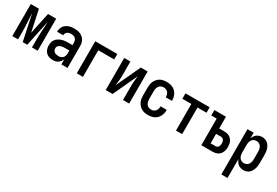

<svg xmlns="http://www.w3.org/2000/svg" viewBox="55 -1506 3890 2698"><g transform="rotate(30 2000.0 -156.5)"><path d="M44 0V-520H176L250 -173L324 -520H456V0H363V-104Q363 -144 364 -183.5Q365 -223 367.5 -263Q370 -303 372.5 -342.5Q375 -382 376 -422L287 0H213L124 -422Q125 -382 127.5 -342.5Q130 -303 132.5 -263Q135 -223 136 -183.5Q137 -144 137 -104V0Z M703 8Q673 8 643 -1.5Q613 -11 592 -32.5Q571 -54 561.5 -83.5Q552 -113 552 -144Q552 -170 558.5 -195.5Q565 -221 581 -241.5Q597 -262 619.5 -276.5Q642 -291 666.5 -299Q691 -307 717 -310Q743 -313 769 -313H840V-354Q840 -372 834 -389Q828 -406 815 -418Q802 -430 784.5 -435Q767 -440 749 -440Q733 -440 717 -437Q701 -434 687.5 -425Q674 -416 666 -401.5Q658 -387 658 -371V-368H558V-373Q558 -396 565 -418.5Q572 -441 585 -460Q598 -479 617.5 -492.5Q637 -506 658.5 -514Q680 -522 703 -525Q726 -528 749 -528Q773 -528 797.5 -524.5Q822 -521 844.5 -511Q867 -501 886 -485Q905 -469 917.5 -448Q930 -427 935 -402.5Q940 -378 940 -354V0H840V-83Q832 -63 818.5 -45Q805 -27 787 -14.5Q769 -2 747 3Q725 8 703 8ZM746 -80Q765 -80 784 -86.5Q803 -93 816 -107.5Q829 -122 834.5 -141Q840 -160 840 -180V-225H769Q756 -225 743.5 -224Q731 -223 718.5 -220Q706 -217 694 -212Q682 -207 672 -199Q662 -191 657 -178.5Q652 -166 652 -153Q652 -137 660 -121.5Q668 -106 681.5 -96.5Q695 -87 712 -83.5Q729 -80 746 -80Z M1090 0V-520H1448V-432H1190V0Z M1560 0V-520H1660V-312Q1660 -289 1659.5 -265.5Q1659 -242 1657 -219Q1655 -196 1652 -173Q1649 -150 1646 -127L1829 -520H1940V0H1840V-208Q1840 -231 1840.5 -254.5Q1841 -278 1843 -301Q1845 -324 1848 -347Q1851 -370 1854 -393L1671 0Z M2247 8Q2220 8 2193 3Q2166 -2 2142.5 -15.5Q2119 -29 2101 -49.5Q2083 -70 2071.5 -94.5Q2060 -119 2056 -146Q2052 -173 2052 -200V-320Q2052 -347 2056 -374Q2060 -401 2071.5 -425.5Q2083 -450 2101 -470.5Q2119 -491 2142.5 -504.5Q2166 -518 2193 -523Q2220 -528 2247 -528Q2273 -528 2298 -523.5Q2323 -519 2346 -508Q2369 -497 2387.5 -479Q2406 -461 2418 -438.5Q2430 -416 2436 -391Q2442 -366 2442 -340V-333H2342V-337Q2342 -357 2336 -376.5Q2330 -396 2317.5 -411Q2305 -426 2286 -433Q2267 -440 2247 -440Q2225 -440 2205 -430.5Q2185 -421 2173 -403Q2161 -385 2156.5 -363.5Q2152 -342 2152 -320V-200Q2152 -178 2156.5 -156.5Q2161 -135 2173 -117Q2185 -99 2205 -89.5Q2225 -80 2247 -80Q2267 -80 2286 -87Q2305 -94 2317.5 -109Q2330 -124 2336 -143.5Q2342 -163 2342 -183V-187H2442V-180Q2442 -154 2436 -129Q2430 -104 2418 -81.5Q2406 -59 2387.5 -41Q2369 -23 2346 -12Q2323 -1 2298 3.5Q2273 8 2247 8Z M2700 0V-432H2554V-520H2946V-432H2800V0Z M3111 0V-432H3023V-520H3211V-330H3292Q3313 -330 3334.5 -326Q3356 -322 3375 -311.5Q3394 -301 3408.5 -285Q3423 -269 3432 -249Q3441 -229 3444.5 -208Q3448 -187 3448 -165Q3448 -143 3444.5 -122Q3441 -101 3432 -81Q3423 -61 3408.5 -45Q3394 -29 3375 -18.5Q3356 -8 3334.5 -4Q3313 0 3292 0ZM3292 -88Q3305 -88 3317 -94.5Q3329 -101 3336 -113Q3343 -125 3345.5 -138.5Q3348 -152 3348 -165Q3348 -178 3345.5 -191.5Q3343 -205 3336 -216.5Q3329 -228 3317 -235Q3305 -242 3292 -242H3211V-88Z M3560 215V-520H3660V-427Q3668 -449 3680.5 -468Q3693 -487 3711 -501Q3729 -515 3751.5 -521.5Q3774 -528 3796 -528Q3821 -528 3844.5 -520.5Q3868 -513 3886 -497.5Q3904 -482 3916.5 -460.5Q3929 -439 3936 -416Q3943 -393 3945.5 -368.5Q3948 -344 3948 -320V-200Q3948 -176 3945.5 -151.5Q3943 -127 3936 -104Q3929 -81 3916.5 -59.5Q3904 -38 3886 -22.5Q3868 -7 3844.5 0.5Q3821 8 3796 8Q3774 8 3751.5 1.5Q3729 -5 3711 -19Q3693 -33 3680.5 -52Q3668 -71 3660 -93V215ZM3754 -80Q3776 -80 3795.5 -89.5Q3815 -99 3827 -117Q3839 -135 3843.5 -156.5Q3848 -178 3848 -200V-320Q3848 -342 3843.5 -363.5Q3839 -385 3827 -403Q3815 -421 3795.5 -430.5Q3776 -440 3754 -440Q3732 -440 3712.5 -430.5Q3693 -421 3681 -403Q3669 -385 3664.5 -363.5Q3660 -342 3660 -320V-200Q3660 -178 3664.5 -156.5Q3669 -135 3681 -117Q3693 -99 3712.5 -89.5Q3732 -80 3754 -80Z"/></g></svg>

Font: Iosevka Semibold
Style: Regular
Weight: 600
Monospace: yes
Designer: Belleve Invis
Foundry: Belleve Invis
Version: Version 33.2.3; ttfautohint (v1.8.4)